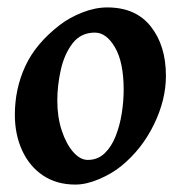

<svg xmlns="http://www.w3.org/2000/svg" viewBox="-20 -477 494 517"><path d="M426.8 -272.9Q426.8 -208 394.5 -141.8Q362.3 -75.7 307.6 -30.8Q282.2 -9.8 247.3 5.1Q212.4 20 183.1 20Q132.3 20 95.7 -4.6Q59.1 -29.3 39.6 -72Q20 -114.7 20 -168Q20 -237.8 48.1 -298.8Q76.2 -359.9 141.6 -410.2Q167 -429.7 201.7 -443.4Q236.3 -457 269 -457Q345.7 -457 386.2 -405.5Q426.8 -354 426.8 -272.9ZM313 -234.9Q313 -309.1 289.8 -349.1Q266.6 -389.2 235.4 -389.2Q197.8 -389.2 175.5 -360.4Q153.3 -331.5 143.8 -289.3Q134.3 -247.1 134.3 -205.6Q134.3 -162.1 146.2 -125.7Q158.2 -89.4 177 -67.9Q195.8 -46.4 216.3 -46.4Q243.2 -46.4 261.7 -64.2Q280.3 -82 291.5 -110.6Q302.7 -139.2 307.9 -171.9Q313 -204.6 313 -234.9Z"/></svg>

Font: Gentium Plus
Style: Bold Italic
Weight: 700
Italic angle: -8°
Designer: Victor Gaultney, Annie Olsen, Iska Routamaa, Becca Hirsbrunner
Foundry: SIL International
Version: Version 6.101